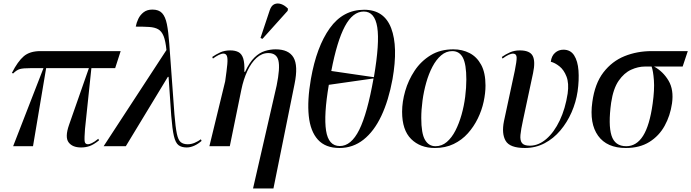

<svg xmlns="http://www.w3.org/2000/svg" viewBox="-20 -824 3896 1082"><path d="M54 0 225 -440H154Q111 -440 92.5 -435Q74 -430 54 -410L47 -413Q80 -478 114 -507Q148 -536 208 -536H660L629 -440H495L459 -97Q455 -45 457 -28Q459 -11 476 -11Q483 -11 497.5 -17.5Q512 -24 534 -42L538 -33Q508 -9 485.5 -1Q463 7 437 7Q388 7 366.5 -22Q345 -51 369 -120L481 -440H240L166 0Z M564 0 918 -542Q913 -593 902 -620.5Q891 -648 871.5 -659Q852 -670 821.5 -672Q791 -674 745 -674Q749 -696 759.5 -718Q770 -740 789.5 -755Q809 -770 839 -770Q875 -770 893.5 -750Q912 -730 920.5 -688Q929 -646 934 -577L963 -180Q969 -107 976.5 -71Q984 -35 998.5 -23Q1013 -11 1038 -11Q1058 -11 1077.5 -19.5Q1097 -28 1112 -39L1116 -30Q1097 -13 1075 -3Q1053 7 1032 7Q1003 7 986 -6Q969 -19 960 -57.5Q951 -96 945 -172L930 -391H926L689 0Z M1406 238 1539 -342Q1559 -440 1549 -482.5Q1539 -525 1492 -525Q1456 -525 1426 -498Q1396 -471 1374 -424Q1352 -377 1340 -318L1275 0H1160L1249 -366Q1258 -429 1261 -462.5Q1264 -496 1258.5 -509Q1253 -522 1239 -522Q1228 -522 1212 -514Q1196 -506 1180 -494L1176 -503Q1196 -517 1220.5 -528.5Q1245 -540 1278 -540Q1305 -540 1323.5 -530.5Q1342 -521 1350.5 -495Q1359 -469 1357 -419H1361Q1386 -473 1414 -500Q1442 -527 1472.5 -536.5Q1503 -546 1533 -546Q1607 -546 1634 -500Q1661 -454 1640 -351L1521 238ZM1459 -605 1448 -610 1500 -766Q1509 -793 1526.5 -800.5Q1544 -808 1564.5 -801Q1585 -794 1603 -775L1601 -763Z M1893 10Q1814 10 1771.5 -37Q1729 -84 1720 -171Q1711 -258 1732 -379Q1764 -561 1838.5 -665Q1913 -769 2032 -769Q2145 -769 2184.5 -665Q2224 -561 2192 -378Q2170 -258 2129 -171Q2088 -84 2028.5 -37Q1969 10 1893 10ZM2087 -389Q2120 -582 2106 -670.5Q2092 -759 2030 -759Q1968 -759 1923.5 -675.5Q1879 -592 1847 -424ZM1895 -1Q1959 -1 2004.5 -92.5Q2050 -184 2085 -382L1833 -346Q1804 -175 1817.5 -88Q1831 -1 1895 -1Z M2431 10Q2348 10 2297 -40.5Q2246 -91 2246 -194Q2246 -250 2263.5 -311Q2281 -372 2316.5 -425.5Q2352 -479 2406.5 -512.5Q2461 -546 2535 -546Q2585 -546 2626 -525Q2667 -504 2691.5 -459Q2716 -414 2716 -342Q2716 -299 2705.5 -250.5Q2695 -202 2672.5 -156Q2650 -110 2616.5 -72.5Q2583 -35 2536.5 -12.5Q2490 10 2431 10ZM2434 0Q2470 0 2498 -24Q2526 -48 2546.5 -88Q2567 -128 2581 -177.5Q2595 -227 2601.5 -278.5Q2608 -330 2608 -376Q2608 -462 2588.5 -499Q2569 -536 2529 -536Q2494 -536 2466 -512Q2438 -488 2417 -448Q2396 -408 2382 -358.5Q2368 -309 2361 -257Q2354 -205 2354 -159Q2354 -72 2375 -36Q2396 0 2434 0Z M2938 10Q2853 10 2829.5 -30.5Q2806 -71 2820 -141L2881 -425Q2892 -479 2891.5 -500Q2891 -521 2871 -522Q2862 -522 2847 -515.5Q2832 -509 2812 -494L2808 -503Q2829 -518 2854 -529Q2879 -540 2909 -540Q2966 -540 2982 -509Q2998 -478 2984 -412L2927 -145Q2916 -95 2913 -64Q2910 -33 2921.5 -18Q2933 -3 2966 -3Q3015 -3 3059 -41Q3103 -79 3134.5 -145.5Q3166 -212 3179 -297Q3187 -355 3172.5 -392.5Q3158 -430 3133 -450Q3108 -470 3084 -476Q3088 -509 3108 -526.5Q3128 -544 3155 -544Q3195 -544 3215.5 -512Q3236 -480 3240 -426.5Q3244 -373 3235 -309Q3226 -248 3201 -191Q3176 -134 3137.5 -88.5Q3099 -43 3048.5 -16.5Q2998 10 2938 10Z M3507 10Q3400 10 3350.5 -59Q3301 -128 3318 -249Q3332 -353 3380.5 -416Q3429 -479 3499.5 -507.5Q3570 -536 3653 -536H3856L3827 -449H3666Q3717 -421 3747.5 -369.5Q3778 -318 3767 -241Q3757 -172 3725.5 -115Q3694 -58 3639.5 -24Q3585 10 3507 10ZM3509 0Q3567 0 3604 -58.5Q3641 -117 3658 -240Q3669 -319 3665 -372Q3661 -425 3652 -449H3614Q3576 -449 3536.5 -431Q3497 -413 3466.5 -369Q3436 -325 3424 -245Q3407 -121 3426 -60.5Q3445 0 3509 0Z"/></svg>

Font: Noto Serif Display SemiCondensed Medium
Style: Italic
Weight: 500
Width: 4
Italic angle: -12°
Designer: Monotype Design Team
Foundry: Monotype Imaging Inc.
Version: Version 2.009